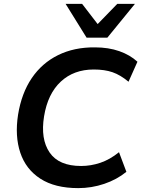

<svg xmlns="http://www.w3.org/2000/svg" viewBox="-20 -959 728 989"><path d="M383 10Q263 10 188 -38.5Q113 -87 84.5 -172.5Q56 -258 73 -368Q91 -479 143.5 -556.5Q196 -634 279 -675Q362 -716 469 -715Q539 -715 594.5 -695.5Q650 -676 688 -641L642 -538Q600 -573 559.5 -587Q519 -601 463 -601Q360 -601 293 -538.5Q226 -476 207 -360Q188 -243 235.5 -173.5Q283 -104 398 -104Q448 -104 497 -120.5Q546 -137 593 -175L631 -74Q582 -34 517 -12Q452 10 383 10ZM426 -765 318 -939H403L483 -835L584 -939H675L533 -765Z"/></svg>

Font: Mulish
Style: Bold Italic
Weight: 700
Italic angle: -9°
Designer: Vernon Adams
Foundry: Vernon Adams
Version: Version 3.603; ttfautohint (v1.8.3)